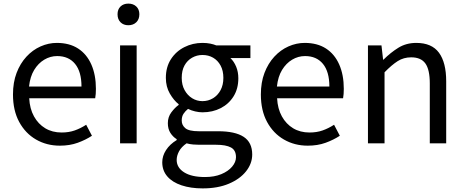

<svg xmlns="http://www.w3.org/2000/svg" viewBox="-20 -795 2579 1065"><path d="M312 13Q239 13 180 -21Q121 -55 86.5 -118.5Q52 -182 52 -271Q52 -338 72 -390.5Q92 -443 126.5 -480.5Q161 -518 205 -537.5Q249 -557 295 -557Q365 -557 413 -526Q461 -495 486.5 -437.5Q512 -380 512 -302Q512 -287 511 -274Q510 -261 508 -250H142Q145 -192 168.5 -149.5Q192 -107 231 -83.5Q270 -60 322 -60Q362 -60 394.5 -71.5Q427 -83 458 -103L490 -42Q455 -19 411 -3Q367 13 312 13ZM141 -315H432Q432 -397 396.5 -440.5Q361 -484 297 -484Q259 -484 225.5 -464Q192 -444 169.5 -407Q147 -370 141 -315Z M646 0V-543H738V0ZM692 -655Q665 -655 648.5 -671.5Q632 -688 632 -716Q632 -743 648.5 -759Q665 -775 692 -775Q719 -775 736 -759Q753 -743 753 -716Q753 -688 736 -671.5Q719 -655 692 -655Z M1104 250Q1038 250 987 233Q936 216 908 183.5Q880 151 880 105Q880 70 901 37.5Q922 5 960 -18V-23Q939 -36 925 -58Q911 -80 911 -112Q911 -146 930.5 -172Q950 -198 971 -213V-217Q944 -238 922 -276Q900 -314 900 -363Q900 -423 928 -466.5Q956 -510 1002.5 -533.5Q1049 -557 1103 -557Q1127 -557 1146.5 -553Q1166 -549 1180 -543H1369V-473H1258Q1278 -454 1290 -425Q1302 -396 1302 -361Q1302 -303 1275.5 -260.5Q1249 -218 1204 -195Q1159 -172 1103 -172Q1084 -172 1062.5 -177Q1041 -182 1023 -191Q1008 -179 998 -164Q988 -149 988 -126Q988 -101 1008 -84Q1028 -67 1083 -67H1190Q1284 -67 1331.5 -36Q1379 -5 1379 62Q1379 112 1345 155Q1311 198 1249.5 224Q1188 250 1104 250ZM1103 -234Q1135 -234 1161.5 -250Q1188 -266 1203.5 -295Q1219 -324 1219 -363Q1219 -403 1203.5 -431.5Q1188 -460 1162 -475Q1136 -490 1103 -490Q1072 -490 1045.5 -475Q1019 -460 1003.5 -432Q988 -404 988 -363Q988 -324 1004 -295Q1020 -266 1046 -250Q1072 -234 1103 -234ZM1117 187Q1169 187 1207.5 171Q1246 155 1267.5 129.5Q1289 104 1289 77Q1289 38 1261 23Q1233 8 1179 8H1085Q1070 8 1051.5 6.5Q1033 5 1015 0Q986 20 973 44.5Q960 69 960 92Q960 135 1001.5 161Q1043 187 1117 187Z M1687 13Q1614 13 1555 -21Q1496 -55 1461.5 -118.5Q1427 -182 1427 -271Q1427 -338 1447 -390.5Q1467 -443 1501.5 -480.5Q1536 -518 1580 -537.5Q1624 -557 1670 -557Q1740 -557 1788 -526Q1836 -495 1861.5 -437.5Q1887 -380 1887 -302Q1887 -287 1886 -274Q1885 -261 1883 -250H1517Q1520 -192 1543.5 -149.5Q1567 -107 1606 -83.5Q1645 -60 1697 -60Q1737 -60 1769.5 -71.5Q1802 -83 1833 -103L1865 -42Q1830 -19 1786 -3Q1742 13 1687 13ZM1516 -315H1807Q1807 -397 1771.5 -440.5Q1736 -484 1672 -484Q1634 -484 1600.5 -464Q1567 -444 1544.5 -407Q1522 -370 1516 -315Z M2021 0V-543H2096L2105 -464H2107Q2146 -503 2189.5 -530Q2233 -557 2289 -557Q2375 -557 2415 -502.5Q2455 -448 2455 -344V0H2364V-332Q2364 -409 2339.5 -443Q2315 -477 2261 -477Q2219 -477 2186 -456Q2153 -435 2113 -394V0Z"/></svg>

Font: Noto Sans KR Thin
Style: Regular
Weight: 400
Version: Version 2.004-H2;hotconv 1.0.118;makeotfexe 2.5.65603